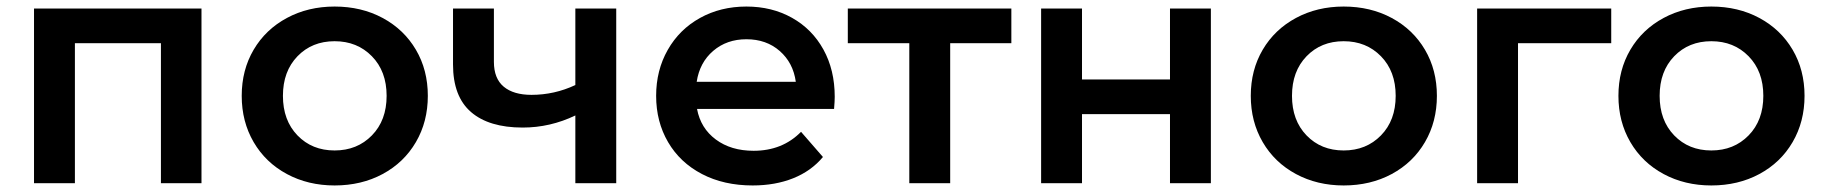

<svg xmlns="http://www.w3.org/2000/svg" viewBox="-20 -560 5576 587"><path d="M596 -534V0H472V-428H209V0H84V-534Z M719 -267Q719 -346 755.5 -408Q792 -470 857 -505Q922 -540 1003 -540Q1085 -540 1150 -505Q1215 -470 1251.5 -408Q1288 -346 1288 -267Q1288 -188 1251.5 -125.5Q1215 -63 1150 -28Q1085 7 1003 7Q922 7 857 -28Q792 -63 755.5 -125.5Q719 -188 719 -267ZM1162 -267Q1162 -342 1117 -388Q1072 -434 1003 -434Q934 -434 889.5 -388Q845 -342 845 -267Q845 -192 889.5 -146Q934 -100 1003 -100Q1072 -100 1117 -146Q1162 -192 1162 -267Z M1864 -534V0H1739V-207Q1662 -170 1578 -170Q1475 -170 1420 -217.5Q1365 -265 1365 -363V-534H1490V-371Q1490 -320 1520 -295Q1550 -270 1605 -270Q1675 -270 1739 -300V-534Z M2530 -227H2111Q2122 -168 2168.5 -133.5Q2215 -99 2284 -99Q2372 -99 2429 -157L2496 -80Q2460 -37 2405 -15Q2350 7 2281 7Q2193 7 2126 -28Q2059 -63 2022.5 -125.5Q1986 -188 1986 -267Q1986 -345 2021.5 -407.5Q2057 -470 2120 -505Q2183 -540 2262 -540Q2340 -540 2401.5 -505.5Q2463 -471 2497.5 -408.5Q2532 -346 2532 -264Q2532 -251 2530 -227ZM2110 -310H2413Q2405 -368 2364 -404Q2323 -440 2262 -440Q2202 -440 2160.5 -404.5Q2119 -369 2110 -310Z M3072 -428H2885V0H2760V-428H2572V-534H3072Z M3163 -534H3288V-317H3557V-534H3682V0H3557V-211H3288V0H3163Z M3804 -267Q3804 -346 3840.5 -408Q3877 -470 3942 -505Q4007 -540 4088 -540Q4170 -540 4235 -505Q4300 -470 4336.5 -408Q4373 -346 4373 -267Q4373 -188 4336.5 -125.5Q4300 -63 4235 -28Q4170 7 4088 7Q4007 7 3942 -28Q3877 -63 3840.5 -125.5Q3804 -188 3804 -267ZM4247 -267Q4247 -342 4202 -388Q4157 -434 4088 -434Q4019 -434 3974.5 -388Q3930 -342 3930 -267Q3930 -192 3974.5 -146Q4019 -100 4088 -100Q4157 -100 4202 -146Q4247 -192 4247 -267Z M4906 -428H4621V0H4496V-534H4906Z M4928 -267Q4928 -346 4964.5 -408Q5001 -470 5066 -505Q5131 -540 5212 -540Q5294 -540 5359 -505Q5424 -470 5460.5 -408Q5497 -346 5497 -267Q5497 -188 5460.5 -125.5Q5424 -63 5359 -28Q5294 7 5212 7Q5131 7 5066 -28Q5001 -63 4964.5 -125.5Q4928 -188 4928 -267ZM5371 -267Q5371 -342 5326 -388Q5281 -434 5212 -434Q5143 -434 5098.5 -388Q5054 -342 5054 -267Q5054 -192 5098.5 -146Q5143 -100 5212 -100Q5281 -100 5326 -146Q5371 -192 5371 -267Z"/></svg>

Font: mBank SemiBold
Style: Regular
Weight: 600
Designer: Julieta Ulanovsky
Foundry: Julieta Ulanovsky
Version: Version 7.200